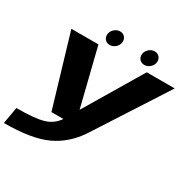

<svg xmlns="http://www.w3.org/2000/svg" viewBox="-214 -939 1352 1370"><g transform="rotate(30 462.0 -253.5)"><path d="M251.5 0 77.5 -586H300.5L417.5 -114.5L698.5 -586H929L551 0Q469.5 123.5 346.2 180.2Q223 237 -3.5 237L20.5 100Q174.5 100 242.5 79Q310 59 350 0ZM371.5 -622.5Q348 -622.5 333.5 -637.5Q319 -652.5 319 -675Q319 -702.5 340.5 -723.2Q362 -744 389 -744Q412 -744 426.8 -728.8Q441.5 -713.5 441.5 -691Q441.5 -663.5 420 -643Q398.5 -622.5 371.5 -622.5ZM656.5 -622.5Q633 -622.5 618.5 -637.5Q604 -652.5 604 -675Q604 -702.5 625.5 -723.2Q647 -744 674 -744Q697 -744 711.8 -728.8Q726.5 -713.5 726.5 -691Q726.5 -663.5 705 -643Q683.5 -622.5 656.5 -622.5Z"/></g></svg>

Font: Anybody UltraExpanded Regular
Style: Bold Italic
Weight: 700
Width: 9
Italic angle: -10°
Designer: Tyler Finck
Foundry: Etcetera Type Company
Version: Version 1.010; ttfautohint (v1.8.3) -l 8 -r 50 -G 200 -x 14 